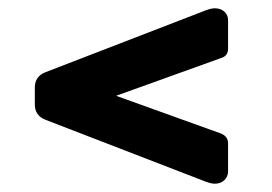

<svg xmlns="http://www.w3.org/2000/svg" viewBox="-20 -558 657 463"><path d="M530 -441Q530 -423 513 -418L260 -327L513 -236Q530 -229 530 -212V-145Q530 -132 521 -123.5Q512 -115 498 -115Q489 -115 476 -120L90 -269Q64 -279 64 -306V-347Q64 -374 90 -384L476 -533Q489 -538 498 -538Q512 -538 521 -530Q530 -522 530 -509Z"/></svg>

Font: Solway
Style: Bold
Weight: 700
Designer: Mariya V. Pigoulevskaya
Foundry: The Northern Block Ltd.
Version: Version 1.000;hotconv 1.0.109;makeotfexe 2.5.65596